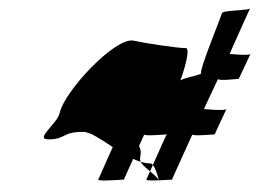

<svg xmlns="http://www.w3.org/2000/svg" viewBox="-20 -648 624 463"><path d="M97 -312C62 -312 119 -350 124 -376C136 -429 258 -559 302 -550C323 -545 406 -532 428 -532C444 -532 410 -436 413 -452C416 -460 469 -467 465 -472C460 -478 513 -607 515 -616C517 -624 580 -622 583 -628C583 -628 531 -513 534 -518C534 -518 581 -513 584 -518C584 -518 553 -452 556 -458C556 -458 503 -452 506 -458C506 -458 469 -380 472 -385C472 -385 523 -380 526 -385C526 -385 495 -319 498 -324C498 -324 441 -319 444 -324C444 -324 392 -210 395 -215C395 -215 330 -210 333 -215C333 -215 379 -319 382 -324C382 -324 325 -319 328 -324C328 -324 276 -210 279 -215C279 -215 214 -210 217 -215C217 -215 263 -319 266 -324L230 -329C283 -326 328 -310 318 -268C313 -248 360 -228 364 -210C368 -185 358 -254 342 -254C288 -254 215 -330 181 -330C128 -330 140 -312 97 -312Z"/></svg>

Font: Recovery
Style: Obl
Weight: 400
Version: Version 0.27